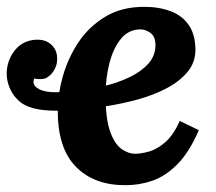

<svg xmlns="http://www.w3.org/2000/svg" viewBox="-31 -531 632 562"><path d="M338 11Q246 12 192 -42Q138 -96 138 -207Q138 -255 153 -308Q168 -361 198.5 -407Q229 -453 277 -482Q325 -511 391 -511Q435 -511 469 -498Q503 -485 522 -457Q541 -429 541 -385Q541 -348 517.5 -320Q494 -292 455.5 -272Q417 -252 371 -239.5Q325 -227 279 -220Q233 -213 194 -210Q155 -207 132 -207Q56 -207 25 -235Q-6 -263 -11 -306Q-14 -345 7.5 -377Q29 -409 66 -414Q98 -418 116.5 -402.5Q135 -387 136 -365Q138 -346 129.5 -329.5Q121 -313 108 -305Q101 -300 90.5 -299.5Q80 -299 69 -301Q67 -295 67 -292Q67 -278 84.5 -269.5Q102 -261 131 -261Q160 -261 198 -265.5Q236 -270 275.5 -279.5Q315 -289 349 -305.5Q383 -322 403.5 -345Q424 -368 424 -399Q424 -424 409.5 -434.5Q395 -445 380 -445Q346 -445 323.5 -418Q301 -391 289.5 -347Q278 -303 278 -252Q278 -184 291 -147Q304 -110 324 -95.5Q344 -81 365 -81Q382 -81 405.5 -87.5Q429 -94 453 -115Q477 -136 495 -177L551 -150Q523 -85 488 -50Q453 -15 415 -2Q377 11 338 11Z"/></svg>

Font: Lora
Style: Bold Italic
Weight: 700
Italic angle: -3°
Designer: Olga Karpushina, Alexei Vanyashin (Cyrillic)
Foundry: Cyreal
Version: Version 3.004